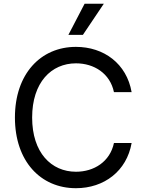

<svg xmlns="http://www.w3.org/2000/svg" viewBox="-20 -985 769 1015"><path d="M582.4 -497.9H675.8C649.5 -648.4 529.5 -737.2 381.4 -737.2C195 -737.2 58.9 -594.5 58.9 -363.6C58.9 -132.8 194.6 9.9 381.4 9.9C530.9 9.9 649.9 -81 675.8 -229H582.4C561.4 -130 476.9 -77.1 381.7 -77.1C251.4 -77.1 149.9 -177.6 149.9 -363.6C149.9 -549.4 251.1 -650.2 381.7 -650.2C477.3 -650.2 561.8 -596.9 582.4 -497.9ZM341.6 -800.8H418.3L528.8 -965.2H427.2Z"/></svg>

Font: GiG Sans Text
Style: Regular
Weight: 400
Designer: Andreas Faust
Version: Version 1.100;FEAKit 1.0